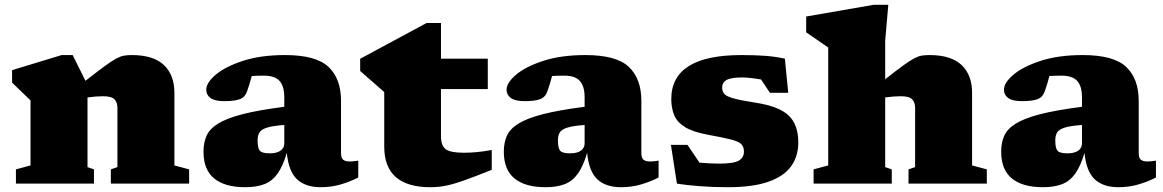

<svg xmlns="http://www.w3.org/2000/svg" viewBox="-20 -767 4857 802"><path d="M443 -59.5 470.5 -69V-315.5Q470.5 -339.5 458.2 -352.2Q446 -365 410.5 -365Q381 -365 345.5 -360V-69L372.5 -59.5V0H46.5V-59.5L107.5 -76V-347.5L30.5 -422V-474L237.5 -537H283.5L337 -429.5Q387 -468.5 417 -490.5Q447 -512.5 465.2 -522.2Q483.5 -532 497.8 -534.5Q512 -537 530.5 -537Q620.5 -537 664.5 -495.5Q708.5 -454 708.5 -379.5V-76L770 -59.5V0H443Z M1476.5 -25.5Q1443.5 -8.5 1404 3.2Q1364.5 15 1320 15Q1256 15 1220.8 -18Q1185.5 -51 1178 -128.5Q1161.5 -72.5 1139 -41.2Q1116.5 -10 1083.8 2.5Q1051 15 1004 15Q919.5 15 874.8 -21.5Q830 -58 830 -133.5Q830 -170.5 842.5 -199.2Q855 -228 890.2 -250.2Q925.5 -272.5 992.2 -289.8Q1059 -307 1167.5 -321V-361Q1167.5 -406.5 1147.8 -428.8Q1128 -451 1082.5 -451Q1065 -451 1052.8 -450.5Q1040.5 -450 1031.5 -449.5Q1022.5 -414.5 1012 -385.5Q1003.5 -361 981.8 -352.8Q960 -344.5 917 -344.5Q877.5 -344.5 859.5 -357.5Q841.5 -370.5 841.5 -392Q841.5 -421.5 881.5 -455.2Q921.5 -489 995.5 -513Q1069.5 -537 1170.5 -537Q1300 -537 1352.2 -487.5Q1404.5 -438 1404.5 -345.5V-128.5Q1404.5 -107 1413.5 -99.8Q1422.5 -92.5 1441 -92.5Q1454 -92.5 1476.5 -96ZM1056 -180Q1056 -149 1065 -137.8Q1074 -126.5 1107 -126.5Q1136.5 -126.5 1152 -137.8Q1167.5 -149 1167.5 -168V-245Q1119.5 -241.5 1095.5 -234Q1071.5 -226.5 1063.8 -213.8Q1056 -201 1056 -180Z M1822 -198.5Q1822 -159 1841.5 -144Q1861 -129 1917.5 -129Q1942 -129 1970.5 -131.5Q1999 -134 2034 -140.5V-57.5Q1961.5 -28.5 1916.8 -12.8Q1872 3 1841 9Q1810 15 1778 15Q1585 15 1585 -154.5V-382.5L1484.5 -470.5V-521.5L1762 -671H1822V-522H2017.5V-395H1822Z M2731 -25.5Q2698 -8.5 2658.5 3.2Q2619 15 2574.5 15Q2510.5 15 2475.2 -18Q2440 -51 2432.5 -128.5Q2416 -72.5 2393.5 -41.2Q2371 -10 2338.2 2.5Q2305.5 15 2258.5 15Q2174 15 2129.2 -21.5Q2084.5 -58 2084.5 -133.5Q2084.5 -170.5 2097 -199.2Q2109.5 -228 2144.8 -250.2Q2180 -272.5 2246.8 -289.8Q2313.5 -307 2422 -321V-361Q2422 -406.5 2402.2 -428.8Q2382.5 -451 2337 -451Q2319.5 -451 2307.2 -450.5Q2295 -450 2286 -449.5Q2277 -414.5 2266.5 -385.5Q2258 -361 2236.2 -352.8Q2214.5 -344.5 2171.5 -344.5Q2132 -344.5 2114 -357.5Q2096 -370.5 2096 -392Q2096 -421.5 2136 -455.2Q2176 -489 2250 -513Q2324 -537 2425 -537Q2554.5 -537 2606.8 -487.5Q2659 -438 2659 -345.5V-128.5Q2659 -107 2668 -99.8Q2677 -92.5 2695.5 -92.5Q2708.5 -92.5 2731 -96ZM2310.5 -180Q2310.5 -149 2319.5 -137.8Q2328.5 -126.5 2361.5 -126.5Q2391 -126.5 2406.5 -137.8Q2422 -149 2422 -168V-245Q2374 -241.5 2350 -234Q2326 -226.5 2318.2 -213.8Q2310.5 -201 2310.5 -180Z M3077 -537Q3133.5 -537 3176.8 -533.8Q3220 -530.5 3258.5 -522L3272.5 -379.5H3196L3159 -435Q3136 -439 3115.2 -441.2Q3094.5 -443.5 3081.5 -443.5Q3034.5 -443.5 3015.5 -433.2Q2996.5 -423 2996.5 -401Q2996.5 -386 3004.8 -375.5Q3013 -365 3042.5 -356.5Q3072 -348 3136 -338Q3232 -323.5 3273.2 -285.5Q3314.5 -247.5 3314.5 -171.5Q3314.5 -114.5 3284.8 -72.8Q3255 -31 3190.2 -8Q3125.5 15 3019.5 15Q2957.5 15 2900.2 10.5Q2843 6 2807.5 0L2782.5 -162H2851.5L2902 -87.5Q2921.5 -86 2943 -84.8Q2964.5 -83.5 2982.5 -83.5Q3045 -83.5 3066.2 -96.2Q3087.5 -109 3087.5 -133.5Q3087.5 -154.5 3075.8 -165.5Q3064 -176.5 3031.2 -184.8Q2998.5 -193 2935.5 -204.5Q2873 -216 2840.2 -236.8Q2807.5 -257.5 2795.8 -287Q2784 -316.5 2784 -353Q2784 -537 3077 -537Z M3705 0H3378.5V-59.5L3439.5 -76V-568.5L3347.5 -632V-698L3629.5 -747H3690.5L3677.5 -597V-436Q3724.5 -473 3752.8 -493.5Q3781 -514 3798.8 -523.2Q3816.5 -532.5 3830.5 -534.8Q3844.5 -537 3862.5 -537Q3952.5 -537 3996.5 -495.5Q4040.5 -454 4040.5 -379.5V-76L4102 -59.5V0H3775V-59.5L3802.5 -69V-315.5Q3802.5 -339.5 3790.2 -352.2Q3778 -365 3742.5 -365Q3713 -365 3677.5 -360V-69L3705 -59.5Z M4808.5 -25.5Q4775.5 -8.5 4736 3.2Q4696.5 15 4652 15Q4588 15 4552.8 -18Q4517.5 -51 4510 -128.5Q4493.5 -72.5 4471 -41.2Q4448.5 -10 4415.8 2.5Q4383 15 4336 15Q4251.5 15 4206.8 -21.5Q4162 -58 4162 -133.5Q4162 -170.5 4174.5 -199.2Q4187 -228 4222.2 -250.2Q4257.5 -272.5 4324.2 -289.8Q4391 -307 4499.5 -321V-361Q4499.5 -406.5 4479.8 -428.8Q4460 -451 4414.5 -451Q4397 -451 4384.8 -450.5Q4372.5 -450 4363.5 -449.5Q4354.5 -414.5 4344 -385.5Q4335.5 -361 4313.8 -352.8Q4292 -344.5 4249 -344.5Q4209.5 -344.5 4191.5 -357.5Q4173.5 -370.5 4173.5 -392Q4173.5 -421.5 4213.5 -455.2Q4253.5 -489 4327.5 -513Q4401.5 -537 4502.5 -537Q4632 -537 4684.2 -487.5Q4736.5 -438 4736.5 -345.5V-128.5Q4736.5 -107 4745.5 -99.8Q4754.5 -92.5 4773 -92.5Q4786 -92.5 4808.5 -96ZM4388 -180Q4388 -149 4397 -137.8Q4406 -126.5 4439 -126.5Q4468.5 -126.5 4484 -137.8Q4499.5 -149 4499.5 -168V-245Q4451.5 -241.5 4427.5 -234Q4403.5 -226.5 4395.8 -213.8Q4388 -201 4388 -180Z"/></svg>

Font: Newsreader 6pt ExtraBold
Style: Regular
Weight: 800
Designer: Hugues Gentile
Foundry: Production Type
Version: Version 1.003; ttfautohint (v1.8.3)